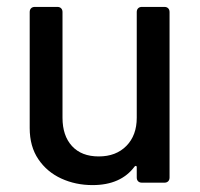

<svg xmlns="http://www.w3.org/2000/svg" viewBox="-20 -529 578 556"><path d="M391 -509H456Q463 -509 467 -505Q471 -501 471 -494V-15Q471 -8 467 -4Q463 0 456 0H391Q384 0 380 -4Q376 -8 376 -15V-45Q376 -48 374 -48.5Q372 -49 370 -47Q330 7 248 7Q199 7 157.5 -12Q116 -31 91 -68Q66 -105 66 -158V-494Q66 -501 70 -505Q74 -509 81 -509H146Q153 -509 157 -505Q161 -501 161 -494V-188Q161 -136 188.5 -106Q216 -76 266 -76Q316 -76 346 -106.5Q376 -137 376 -188V-494Q376 -501 380 -505Q384 -509 391 -509Z"/></svg>

Font: Barlow_Medium_SS
Style: Regular
Weight: 500
Designer: Jeremy Tribby
Foundry: Jeremy Tribby
Version: Version 1.101 August 23, 2024